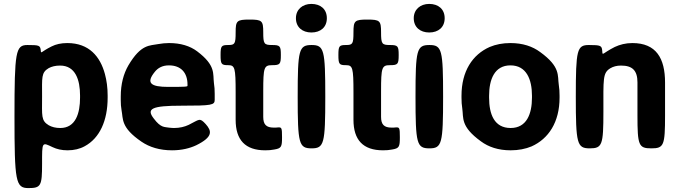

<svg xmlns="http://www.w3.org/2000/svg" viewBox="-20 -758 3471 981"><path d="M188 -503C185 -526 179 -528 120 -528C60 -528 54 -494 54 -163C54 169 60 203 125 203C189 203 195 192 195 79C195 -35 194 -32 249 -6C270 4 295 10 325 10C358 10 388 3 413 -11C489 -52 530 -141 530 -259V-270C530 -310 525 -347 516 -380C492 -469 435 -538 324 -538C292 -538 266 -532 244 -521C187 -493 190 -479 188 -503ZM288 -104C264 -104 245 -109 229 -118C189 -142 195 -166 195 -265C195 -363 190 -387 229 -410C244 -418 263 -423 287 -423C366 -423 389 -349 389 -270V-259C389 -180 367 -104 288 -104Z M1031 -124C999 -159 999 -147 944 -120C923 -110 898 -104 869 -104C860 -104 851 -105 842 -106C821 -110 802 -104 766 -152C726 -203 755 -218 909 -218C1062 -218 1077 -221 1077 -248V-278C1077 -298 1076 -316 1073 -334C1067 -381 1084 -423 987 -496C951 -523 903 -538 844 -538C825 -538 807 -536 790 -533C745 -524 701 -534 636 -424C611 -381 597 -328 597 -265V-246C597 -228 598 -211 601 -195C610 -150 596 -107 703 -34C744 -6 796 10 859 10C908 10 949 0 983 -16C1070 -59 1062 -89 1031 -124ZM938 -326V-320C938 -315 929 -314 840 -314C751 -314 724 -333 771 -391C787 -411 810 -424 843 -424C904 -424 938 -387 938 -326Z M1335 10C1352 10 1367 9 1381 6C1418 0 1421 -8 1421 -57C1421 -105 1419 -108 1401 -107C1394 -106 1387 -106 1379 -106C1340 -106 1325 -122 1325 -161V-293C1325 -413 1329 -425 1370 -425C1411 -425 1415 -430 1415 -477C1415 -523 1411 -528 1370 -528C1329 -528 1325 -534 1325 -593C1325 -652 1319 -658 1255 -658C1190 -658 1184 -652 1184 -593C1184 -534 1180 -528 1146 -528C1111 -528 1107 -523 1107 -477C1107 -430 1111 -425 1146 -425C1180 -425 1184 -412 1184 -286V-146C1184 -43 1233 10 1335 10Z M1642 -264C1642 -504 1636 -528 1572 -528C1507 -528 1501 -504 1501 -264C1501 -24 1507 0 1572 0C1636 0 1642 -24 1642 -264ZM1571 -592C1618 -592 1650 -619 1650 -665C1650 -711 1618 -738 1571 -738C1525 -738 1492 -709 1492 -665C1492 -619 1525 -592 1571 -592Z M1937 10C1954 10 1969 9 1983 6C2020 0 2023 -8 2023 -57C2023 -105 2021 -108 2003 -107C1996 -106 1989 -106 1981 -106C1942 -106 1927 -122 1927 -161V-293C1927 -413 1931 -425 1972 -425C2013 -425 2017 -430 2017 -477C2017 -523 2013 -528 1972 -528C1931 -528 1927 -534 1927 -593C1927 -652 1921 -658 1857 -658C1792 -658 1786 -652 1786 -593C1786 -534 1782 -528 1748 -528C1713 -528 1709 -523 1709 -477C1709 -430 1713 -425 1748 -425C1782 -425 1786 -412 1786 -286V-146C1786 -43 1835 10 1937 10Z M2244 -264C2244 -504 2238 -528 2174 -528C2109 -528 2103 -504 2103 -264C2103 -24 2109 0 2174 0C2238 0 2244 -24 2244 -264ZM2173 -592C2220 -592 2252 -619 2252 -665C2252 -711 2220 -738 2173 -738C2127 -738 2094 -709 2094 -665C2094 -619 2127 -592 2173 -592Z M2338 -269V-259C2338 -240 2339 -221 2342 -203C2349 -156 2332 -112 2437 -36C2476 -7 2526 10 2589 10C2629 10 2665 3 2696 -10C2783 -49 2839 -134 2839 -259V-269C2839 -288 2838 -307 2835 -325C2828 -372 2845 -416 2740 -492C2701 -521 2651 -538 2588 -538C2548 -538 2513 -531 2482 -518C2394 -479 2338 -394 2338 -269ZM2698 -269V-259C2698 -176 2671 -104 2589 -104C2505 -104 2479 -175 2479 -259V-269C2479 -351 2506 -424 2588 -424C2670 -424 2698 -352 2698 -269Z M3153 -423C3212 -423 3237 -397 3237 -337V-169C3237 -15 3243 0 3308 0C3372 0 3378 -15 3378 -168V-336C3378 -460 3333 -538 3211 -538C3176 -538 3147 -530 3121 -518C3056 -485 3059 -470 3057 -498C3055 -525 3049 -528 2989 -528C2928 -528 2922 -504 2922 -264C2922 -24 2928 0 2993 0C3057 0 3063 -17 3063 -187C3063 -356 3059 -385 3098 -409C3113 -418 3131 -423 3153 -423Z"/></svg>

Font: Asimov Print
Style: A
Weight: 500
Designer: Google
Version: Version 2.000980: 2014